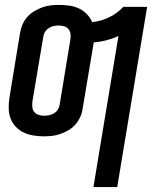

<svg xmlns="http://www.w3.org/2000/svg" viewBox="-20 -548 640 783"><path d="M361 215 463 -401Q439 -390 413.5 -383.5Q388 -377 362 -375Q362 -374 362 -373.5Q362 -373 362 -373L317 -105Q315 -88 307.5 -71.5Q300 -55 288 -41Q276 -27 260 -17.5Q244 -8 227 -2Q210 4 193 6Q176 8 159 8Q137 8 116 4.5Q95 1 77 -7.5Q59 -16 45 -30.5Q31 -45 23.5 -64Q16 -83 15.5 -104Q15 -125 18 -147L62 -415Q65 -432 72 -448.5Q79 -465 91.5 -479Q104 -493 120 -502.5Q136 -512 152.5 -518Q169 -524 186.5 -526Q204 -528 221 -528Q242 -528 263 -525Q284 -522 302 -513.5Q320 -505 334 -490.5Q348 -476 356 -458Q390 -461 424 -477Q458 -493 483 -520H580L458 215ZM160 -76Q170 -76 180 -78Q190 -80 199.5 -85.5Q209 -91 215 -100Q221 -109 223 -119L267 -387Q269 -398 267.5 -409.5Q266 -421 259.5 -429Q253 -437 242.5 -440.5Q232 -444 220 -444Q210 -444 200 -442Q190 -440 180.5 -434.5Q171 -429 165 -420Q159 -411 157 -401L112 -133Q111 -122 112 -110.5Q113 -99 120 -91Q127 -83 137.5 -79.5Q148 -76 160 -76Z"/></svg>

Font: Iosevka SS04 Medium Extended
Style: Italic
Weight: 500
Width: 7
Italic angle: -9°
Monospace: yes
Designer: Belleve Invis
Foundry: Belleve Invis
Version: Version 19.0.0; ttfautohint (v1.8.4)